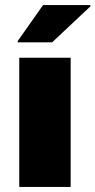

<svg xmlns="http://www.w3.org/2000/svg" viewBox="-20 -738 377 758"><path d="M56 0V-510H259V0ZM50 -571V-576L150 -718H337V-713L186 -571Z"/></svg>

Font: Saira SemiExpanded ExtraBold
Style: Regular
Weight: 800
Width: 6
Designer: Hector Gatti with collaboration of the Omnibus-Type team
Foundry: Omnibus-Type
Version: Version 1.101